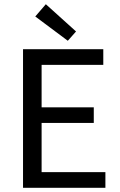

<svg xmlns="http://www.w3.org/2000/svg" viewBox="-20 -889 568 909"><path d="M89 0V-656H469V-582H177V-381H424V-307H177V-74H479V0ZM301 -696 147 -811 197 -869 340 -740Z"/></svg>

Font: Assistant Medium
Style: Regular
Weight: 500
Designer: Hebrew By Ben Nathan, Latin by Paul Hunt
Version: Version 3.000